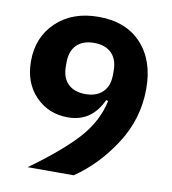

<svg xmlns="http://www.w3.org/2000/svg" viewBox="-80 -780 761 850"><g transform="rotate(10 300.0 -355.0)"><path d="M101 0Q240 -100 310.5 -178Q381 -256 401 -350L392 -353Q344 -248 238 -248Q150 -248 92 -308Q34 -368 34 -465Q34 -573 106 -641.5Q178 -710 296 -710Q419 -710 488.5 -635Q558 -560 558 -433Q558 -298 484.5 -184Q411 -70 308 0ZM402 -469V-487Q402 -538 374 -565.5Q346 -593 296 -593Q246 -593 218 -565.5Q190 -538 190 -487V-469Q190 -418 218 -390.5Q246 -363 296 -363Q346 -363 374 -390.5Q402 -418 402 -469Z"/></g></svg>

Font: Anuphan
Style: Bold
Weight: 700
Designer: Mike Abbink, Paul van der Laan, Pieter van Rosmalen, Mint Tantisuwanna
Foundry: Bold Monday; Cadson Demak
Version: Version 3.002;hotconv 1.0.109;makeotfexe 2.5.65596